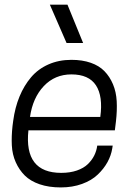

<svg xmlns="http://www.w3.org/2000/svg" viewBox="-20 -800 584 831"><path d="M195.8 -779.8H272L339.8 -613.8H268.1ZM477.1 -235.8H103Q83.5 -51.8 245.1 -51.8Q283.2 -51.8 312.7 -62Q342.3 -72.3 360.1 -89.6Q377.9 -106.9 387.9 -127Q397.9 -147 400.9 -169.9H467.8L465.8 -157.2Q460.9 -127 445.1 -98.1Q429.2 -69.3 402.8 -44.2Q376.5 -19 335 -3.9Q293.5 11.2 243.2 11.2Q191.4 11.2 151.6 -2.4Q111.8 -16.1 87.4 -40.3Q63 -64.5 48.1 -97.9Q33.2 -131.3 31.2 -170.9Q29.3 -210.4 34.2 -254.9L37.1 -276.9Q44.9 -335 64.5 -382.3Q84 -429.7 114.5 -465.6Q145 -501.5 189.7 -521.2Q234.4 -541 289.1 -541Q336.4 -541 372.8 -528.3Q409.2 -515.6 432.1 -491.9Q455.1 -468.3 469 -435.3Q482.9 -402.3 485.1 -362.1Q487.3 -321.8 481.9 -274.9ZM289.1 -478Q217.3 -478 169.4 -427.2Q121.6 -376.5 109.9 -293.9H414.1Q426.3 -383.3 395.3 -430.7Q364.3 -478 289.1 -478Z"/></svg>

Font: Cooper Hewitt
Style: Book Italic
Weight: 706
Designer: Village Type and Design LLC
Foundry: Cooper Hewitt Smithsonian Design Museum
Version: 1.000